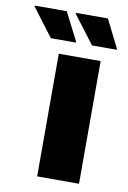

<svg xmlns="http://www.w3.org/2000/svg" viewBox="-165 -736 522 786"><g transform="rotate(10 96.0 -343.5)"><path d="M46 0V-510H220V0ZM3 -567 -85 -683V-687H48L107 -571V-567ZM174 -567 86 -683V-687H219L277 -571V-567Z"/></g></svg>

Font: Saira Semi Condensed ExtraBold
Style: Regular
Weight: 800
Width: 4
Designer: Hector Gatti with collaboration of the Omnibus-Type team
Foundry: Omnibus-Type
Version: Version 1.001; ttfautohint (v1.8)